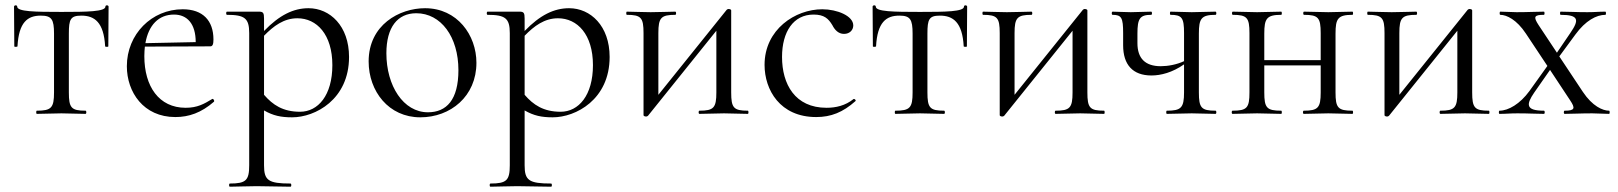

<svg xmlns="http://www.w3.org/2000/svg" viewBox="-20 -430 6108 725"><path d="M119 0 212 -2 303 0C307 0 307 -12 303 -12C249 -12 240 -23 240 -81V-303C240 -357 246 -371 287 -371C337 -371 372 -346 377 -255C377 -253 389 -252 389 -255L390 -405C390 -411 378 -412 378 -405C378 -386 309 -385 212 -385C112 -385 45 -386 45 -405C45 -412 33 -411 33 -405L34 -255C34 -252 46 -253 46 -255C51 -346 84 -371 134 -371C175 -371 184 -357 184 -303V-81C184 -23 174 -12 119 -12C116 -12 116 0 119 0Z M642 12C693 12 740 -4 788 -46C791 -50 785 -59 781 -56C751 -38 726 -23 681 -23C580 -23 525 -104 525 -218C525 -231 526 -244 527 -254L774 -255C783 -255 786 -263 786 -281C786 -352 746 -395 670 -395C553 -395 459 -301 459 -180C459 -82 522 12 642 12ZM529 -267C541 -335 579 -375 637 -375C687 -375 719 -340 719 -271Z M848 275C875 275 911 273 949 273L1077 275C1081 275 1081 263 1077 263C993 263 977 251 977 194V-13C1012 7 1041 13 1083 13C1170 13 1298 -54 1298 -215C1298 -332 1226 -399 1145 -399C1088 -399 1035 -373 977 -313V-360C977 -381 974 -386 958 -386H837C833 -386 833 -374 837 -374C904 -374 921 -361 921 -305V194C921 251 909 263 848 263C844 263 844 275 848 275ZM977 -72V-295C1013 -332 1052 -361 1103 -361C1176 -361 1235 -300 1235 -184C1235 -70 1181 -8 1113 -8C1048 -8 1010 -34 977 -72Z M1567 13C1681 13 1779 -66 1779 -193C1779 -297 1707 -399 1585 -399C1488 -399 1372 -336 1372 -198C1372 -85 1448 13 1567 13ZM1596 -6C1503 -6 1439 -106 1439 -229C1439 -327 1481 -380 1552 -380C1645 -380 1711 -291 1711 -165C1711 -53 1666 -6 1596 -6Z M1832 275C1859 275 1895 273 1933 273L2061 275C2065 275 2065 263 2061 263C1977 263 1961 251 1961 194V-13C1996 7 2025 13 2067 13C2154 13 2282 -54 2282 -215C2282 -332 2210 -399 2129 -399C2072 -399 2019 -373 1961 -313V-360C1961 -381 1958 -386 1942 -386H1821C1817 -386 1817 -374 1821 -374C1888 -374 1905 -361 1905 -305V194C1905 251 1893 263 1832 263C1828 263 1828 275 1832 275ZM1961 -72V-295C1997 -332 2036 -361 2087 -361C2160 -361 2219 -300 2219 -184C2219 -70 2165 -8 2097 -8C2032 -8 1994 -34 1961 -72Z M2420 10C2423 10 2424 9 2427 7L2685 -314V-81C2685 -23 2675 -12 2621 -12C2617 -12 2617 0 2621 0L2714 -2L2804 0C2807 0 2807 -12 2804 -12C2750 -12 2741 -23 2741 -81V-391C2741 -394 2736 -396 2731 -396C2728 -396 2725 -394 2724 -393L2466 -72V-305C2466 -363 2476 -374 2530 -374C2534 -374 2534 -386 2530 -386C2507 -386 2475 -384 2437 -384C2401 -384 2372 -386 2347 -386C2344 -386 2344 -374 2347 -374C2401 -374 2410 -363 2410 -305V5C2410 8 2415 10 2420 10Z M3062 12C3118 12 3163 -6 3210 -48C3214 -51 3207 -58 3203 -56C3172 -31 3136 -23 3101 -23C2982 -23 2933 -112 2933 -215C2933 -310 2976 -375 3052 -375C3092 -375 3108 -360 3123 -335C3132 -317 3146 -302 3167 -302C3189 -302 3202 -317 3202 -334C3202 -370 3141 -395 3085 -395C2983 -395 2867 -319 2867 -185C2867 -91 2925 12 3062 12Z M3361 0 3454 -2 3545 0C3549 0 3549 -12 3545 -12C3491 -12 3482 -23 3482 -81V-303C3482 -357 3488 -371 3529 -371C3579 -371 3614 -346 3619 -255C3619 -253 3631 -252 3631 -255L3632 -405C3632 -411 3620 -412 3620 -405C3620 -386 3551 -385 3454 -385C3354 -385 3287 -386 3287 -405C3287 -412 3275 -411 3275 -405L3276 -255C3276 -252 3288 -253 3288 -255C3293 -346 3326 -371 3376 -371C3417 -371 3426 -357 3426 -303V-81C3426 -23 3416 -12 3361 -12C3358 -12 3358 0 3361 0Z M3765 10C3768 10 3769 9 3772 7L4030 -314V-81C4030 -23 4020 -12 3966 -12C3962 -12 3962 0 3966 0L4059 -2L4149 0C4152 0 4152 -12 4149 -12C4095 -12 4086 -23 4086 -81V-391C4086 -394 4081 -396 4076 -396C4073 -396 4070 -394 4069 -393L3811 -72V-305C3811 -363 3821 -374 3875 -374C3879 -374 3879 -386 3875 -386C3852 -386 3820 -384 3782 -384C3746 -384 3717 -386 3692 -386C3689 -386 3689 -374 3692 -374C3746 -374 3755 -363 3755 -305V5C3755 8 3760 10 3765 10Z M4451 -305V-199C4423 -186 4390 -180 4363 -180C4304 -180 4275 -210 4275 -267V-303C4275 -360 4284 -374 4327 -374C4331 -374 4331 -386 4327 -386L4250 -384C4224 -384 4200 -386 4181 -386C4177 -386 4177 -374 4181 -374C4215 -374 4221 -363 4221 -305V-259C4221 -186 4257 -145 4328 -145C4363 -145 4407 -156 4451 -187V-81C4451 -23 4440 -12 4386 -12C4383 -12 4383 0 4386 0L4480 -2L4570 0C4574 0 4574 -12 4570 -12C4516 -12 4507 -23 4507 -81V-303C4507 -360 4516 -374 4570 -374C4574 -374 4574 -386 4570 -386L4480 -384L4400 -386C4397 -386 4397 -374 4400 -374C4443 -374 4451 -363 4451 -305Z M4698 -305V-81C4698 -23 4689 -12 4634 -12C4630 -12 4630 0 4634 0L4727 -2L4818 0C4821 0 4821 -12 4818 -12C4763 -12 4754 -23 4754 -81V-183H4967V-81C4967 -23 4957 -12 4903 -12C4899 -12 4899 0 4903 0L4996 -2L5087 0C5090 0 5090 -12 5087 -12C5032 -12 5023 -23 5023 -81V-303C5023 -360 5032 -374 5087 -374C5090 -374 5090 -386 5087 -386L4996 -384L4904 -386C4900 -386 4900 -374 4904 -374C4958 -374 4967 -363 4967 -305V-203H4754V-303C4754 -360 4763 -374 4818 -374C4821 -374 4821 -386 4818 -386L4727 -384L4635 -386C4631 -386 4631 -374 4635 -374C4689 -374 4698 -363 4698 -305Z M5218 10C5221 10 5222 9 5225 7L5483 -314V-81C5483 -23 5473 -12 5419 -12C5415 -12 5415 0 5419 0L5512 -2L5602 0C5605 0 5605 -12 5602 -12C5548 -12 5539 -23 5539 -81V-391C5539 -394 5534 -396 5529 -396C5526 -396 5523 -394 5522 -393L5264 -72V-305C5264 -363 5274 -374 5328 -374C5332 -374 5332 -386 5328 -386C5305 -386 5273 -384 5235 -384C5199 -384 5170 -386 5145 -386C5142 -386 5142 -374 5145 -374C5199 -374 5208 -363 5208 -305V5C5208 8 5213 10 5218 10Z M5888 0C5916 0 5947 -2 5992 -2L6056 0C6059 0 6059 -12 6056 -12C6032 -12 5993 -29 5957 -83L5868 -217L5929 -300C5967 -352 6008 -374 6042 -374C6045 -374 6045 -386 6042 -386C6016 -386 6003 -384 5974 -384C5928 -384 5905 -386 5873 -386C5870 -386 5870 -374 5873 -374C5943 -374 5943 -354 5910 -306L5859 -231L5790 -335C5769 -367 5773 -374 5810 -374C5813 -374 5813 -386 5810 -386C5783 -386 5751 -384 5707 -384L5645 -386C5642 -386 5642 -374 5645 -374C5669 -374 5707 -356 5742 -303L5823 -181L5755 -86C5720 -38 5676 -12 5642 -12C5639 -12 5639 0 5642 0C5668 0 5681 -2 5710 -2C5755 -2 5779 0 5810 0C5814 0 5814 -12 5810 -12C5740 -12 5743 -36 5773 -80L5833 -166L5909 -51C5929 -21 5927 -12 5888 -12C5884 -12 5884 0 5888 0Z"/></svg>

Font: Cormorant Garamond
Style: Regular
Weight: 400
Designer: Christian Thalmann (Catharsis Fonts)
Foundry: Catharsis Fonts
Version: Version 4.002;Glyphs 3.4 (3410)